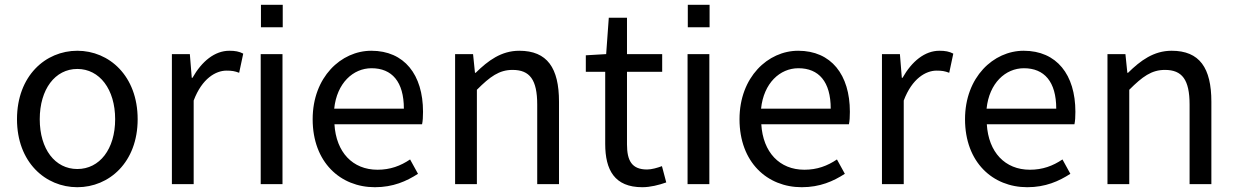

<svg xmlns="http://www.w3.org/2000/svg" viewBox="-20 -769 5165 802"><path d="M303 13C436 13 555 -91 555 -271C555 -452 436 -557 303 -557C170 -557 51 -452 51 -271C51 -91 170 13 303 13ZM303 -63C210 -63 146 -146 146 -271C146 -396 210 -481 303 -481C396 -481 461 -396 461 -271C461 -146 396 -63 303 -63Z M698 0H789V-349C824 -442 882 -474 926 -474C949 -474 960 -472 979 -465L996 -545C979 -554 962 -557 938 -557C877 -557 823 -513 784 -444H781L773 -543H698Z M1161 -749H1070V-655H1161ZM1160 0V-543H1069V0Z M1546 13C1622 13 1678 -12 1726 -43L1693 -103C1653 -76 1610 -60 1557 -60C1453 -60 1384 -133 1377 -250H1743C1746 -263 1747 -282 1747 -302C1747 -457 1669 -557 1531 -557C1405 -557 1286 -447 1286 -271C1286 -91 1402 13 1546 13ZM1376 -315C1387 -422 1455 -484 1532 -484C1617 -484 1667 -428 1667 -315Z M1881 0H1972V-394C2027 -449 2065 -477 2121 -477C2193 -477 2224 -436 2224 -332V0H2315V-344C2315 -485 2266 -557 2149 -557C2074 -557 2019 -516 1967 -465H1964L1956 -543H1881Z M2663 13C2696 13 2732 4 2763 -7L2745 -75C2726 -68 2702 -61 2683 -61C2619 -61 2599 -98 2599 -166V-469H2746V-543H2599V-695H2523L2512 -543L2427 -538V-469H2508V-168C2508 -59 2547 13 2663 13Z M2944 -749H2853V-655H2944ZM2943 0V-543H2852V0Z M3329 13C3405 13 3461 -12 3509 -43L3476 -103C3436 -76 3393 -60 3340 -60C3236 -60 3167 -133 3160 -250H3526C3529 -263 3530 -282 3530 -302C3530 -457 3452 -557 3314 -557C3188 -557 3069 -447 3069 -271C3069 -91 3185 13 3329 13ZM3159 -315C3170 -422 3238 -484 3315 -484C3400 -484 3450 -428 3450 -315Z M3664 0H3755V-349C3790 -442 3848 -474 3892 -474C3915 -474 3926 -472 3945 -465L3962 -545C3945 -554 3928 -557 3904 -557C3843 -557 3789 -513 3750 -444H3747L3739 -543H3664Z M4271 13C4347 13 4403 -12 4451 -43L4418 -103C4378 -76 4335 -60 4282 -60C4178 -60 4109 -133 4102 -250H4468C4471 -263 4472 -282 4472 -302C4472 -457 4394 -557 4256 -557C4130 -557 4011 -447 4011 -271C4011 -91 4127 13 4271 13ZM4101 -315C4112 -422 4180 -484 4257 -484C4342 -484 4392 -428 4392 -315Z M4606 0H4697V-394C4752 -449 4790 -477 4846 -477C4918 -477 4949 -436 4949 -332V0H5040V-344C5040 -485 4991 -557 4874 -557C4799 -557 4744 -516 4692 -465H4689L4681 -543H4606Z"/></svg>

Font: Spoqa Han Sans Neo Regular
Style: Regular
Weight: 400
Designer: [Spoqa Han Sans Neo] Dong-huui Kim  Younghwa Kang  Yujin Lee  [Noto Sans] Ryoko NISHIZUKA  (kana & ideographs); Paul D. 
Foundry: Spoqa (http://www.spoqa-han-sans.com)
Version: Version 1.000